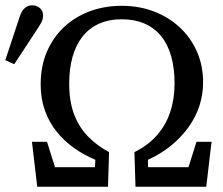

<svg xmlns="http://www.w3.org/2000/svg" viewBox="-33 -707 846 727"><path d="M-13 -479 41 -642Q49 -667 61.5 -677Q74 -687 88 -687Q106 -687 118 -676.5Q130 -666 130 -648Q130 -635 124.5 -624Q119 -613 107 -595L21 -464ZM108 0 88 -170H145L186 -40L141 -74H357L325 -40L328 -102Q285 -120 247.5 -146.5Q210 -173 181.5 -208.5Q153 -244 137 -288.5Q121 -333 121 -387Q121 -456 144.5 -511Q168 -566 210 -605Q252 -644 307.5 -664.5Q363 -685 428 -685Q494 -685 550 -663.5Q606 -642 647.5 -603.5Q689 -565 712.5 -512Q736 -459 736 -396Q736 -349 722 -306Q708 -263 680.5 -225Q653 -187 614.5 -155.5Q576 -124 527 -102L529 -40L497 -74H715L670 -40L711 -170H768L748 0H480L476 -131Q527 -156 561 -194.5Q595 -233 611.5 -283Q628 -333 628 -391Q628 -449 615 -494.5Q602 -540 576.5 -571Q551 -602 513.5 -618Q476 -634 428 -634Q379 -634 341.5 -617Q304 -600 279 -568Q254 -536 241.5 -491Q229 -446 229 -391Q229 -322 248 -273Q267 -224 301 -189.5Q335 -155 380 -131L376 0Z"/></svg>

Font: Source Serif 4 18pt
Style: Regular
Weight: 400
Designer: Frank Grießhammer
Foundry: Adobe Systems Incorporated
Version: Version 4.004;hotconv 1.0.116;makeotfexe 2.5.65601